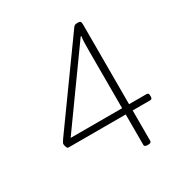

<svg xmlns="http://www.w3.org/2000/svg" viewBox="-164 -829 917 959"><g transform="rotate(-30 294.5 -350.0)"><path d="M411 2Q395 2 395 -10V-185H65Q58 -185 54.5 -195.5Q51 -206 51 -213Q51 -216 55 -223Q59 -230 64 -237L389 -689Q393 -695 398 -698.5Q403 -702 414 -702Q428 -702 431.5 -697.5Q435 -693 435 -682V-221H536Q548 -221 548 -207V-199Q548 -185 536 -185H435V-10Q435 2 419 2ZM399 -634 395 -635 98 -221H395V-542Q395 -573 395.5 -597Q396 -621 399 -634Z"/></g></svg>

Font: Asap Semi Expanded Thin
Style: Regular
Weight: 100
Width: 6
Designer: Pablo Cosgaya
Foundry: Omnibus-Type
Version: Version 3.001; ttfautohint (v1.8.4.7-5d5b)